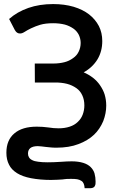

<svg xmlns="http://www.w3.org/2000/svg" viewBox="-20 -748 602 968"><path d="M406.7 200.7Q405.8 187.5 402.3 178.7Q398.4 168.9 390.6 164.1Q380.9 157.7 369.6 155.8Q358.4 153.8 337.9 153.8Q322.3 153.8 315.9 154.3Q313 154.3 305.9 155.3Q298.8 156.2 294.9 156.7Q285.2 157.2 270.5 158.2Q252 159.2 236.8 159.2Q182.6 159.2 136.2 150.4Q93.3 142.1 65.9 125Q37.1 106.9 25.4 82Q12.2 56.6 12.2 22Q12.2 -42 52.7 -75.7Q92.3 -109.4 165.5 -109.4Q194.8 -109.4 223.1 -105.5Q249.5 -101.1 275.9 -101.1Q306.6 -101.1 331.5 -109.4Q355.5 -117.2 372.1 -133.3Q389.6 -149.9 397 -170.4Q405.3 -192.4 405.3 -216.3Q405.3 -245.1 395 -267.1Q384.8 -289.6 365.7 -303.2Q344.2 -318.4 318.4 -325.2Q289.6 -332.5 255.9 -332H155.8L155.3 -427.7H249Q279.3 -427.7 305.7 -434.6Q328.6 -440.4 348.6 -455.1Q367.2 -467.8 376.5 -487.3Q386.7 -507.8 386.7 -531.7Q386.7 -552.2 377.4 -572.3Q367.2 -591.8 350.6 -603.5Q330.1 -617.7 307.1 -624Q279.8 -630.9 248 -630.9Q209 -630.9 182.6 -623Q159.7 -616.2 136.2 -605Q117.7 -596.2 103.5 -586.9Q91.3 -579.1 81.1 -579.1Q71.8 -579.1 65.9 -583.5Q60.5 -586.9 54.7 -596.7L25.9 -652.3Q66.9 -688.5 123 -708Q178.7 -727.5 248 -727.5Q304.2 -727.5 351.1 -713.9Q397.9 -699.7 429.2 -675.3Q460.4 -650.9 478.5 -616.7Q495.6 -583 495.6 -541Q495.6 -489.3 471.7 -449.2Q446.8 -408.2 401.9 -383.3Q426.8 -372.6 448.7 -356Q469.7 -339.4 483.9 -318.8Q500 -295.4 507.3 -272.5Q515.6 -245.1 515.6 -215.8Q515.6 -176.8 500.5 -137.2Q483.4 -96.7 454.1 -68.8Q422.9 -39.1 375.5 -21.5Q328.6 -3.4 264.2 -3.4Q246.1 -3.4 233.9 -4.9Q222.7 -5.4 210 -7.3Q201.7 -7.8 189.5 -9.8L170.4 -11.2Q145 -11.2 132.8 -1.5Q121.1 8.3 121.1 25.9Q121.1 37.1 126 44.9Q130.9 53.7 142.1 59.1Q153.8 65.4 172.4 67.4Q191.4 70.3 220.2 70.3Q250.5 70.3 285.6 67.9Q319.8 65.4 341.3 65.4Q375 65.4 399.9 73.2Q422.4 80.1 437 94.2Q451.2 108.4 456.5 126Q461.9 146 461.9 167.5Q461.9 175.8 461.4 179.7Q460.9 184.1 458 189.9Q456.1 194.3 450.7 197.3Q444.8 200.7 437 200.7Z"/></svg>

Font: Lato-SemiBold
Style: Regular
Weight: 500
Designer: Lukasz Dziedzic with Adam Twardoch and Botio Nikoltchev
Foundry: tyPoland Lukasz Dziedzic
Version: ""